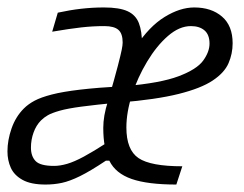

<svg xmlns="http://www.w3.org/2000/svg" viewBox="-21 -490 655 515"><path d="M319 -207 269 -220Q287 -282 295 -313Q303 -344 305.5 -356.5Q308 -369 308 -376Q308 -400 296.5 -410Q285 -420 259 -420Q228 -420 197 -416.5Q166 -413 119 -405L134 -456Q166 -463 196.5 -466.5Q227 -470 258 -470Q299 -470 321 -460Q343 -450 351.5 -428Q360 -406 360 -371ZM318 -148Q318 -88 350.5 -66Q383 -44 468 -44L452 5Q375 5 332 -10Q289 -25 272.5 -58.5Q256 -92 256 -147Q256 -163 259 -180.5Q262 -198 269 -220H284Q307 -309 343 -364Q379 -419 420.5 -444.5Q462 -470 500 -470Q546 -470 574.5 -445.5Q603 -421 603 -374Q603 -346 592 -320.5Q581 -295 549.5 -274Q518 -253 458 -238Q398 -223 300 -215L314 -259Q409 -267 458 -285.5Q507 -304 524 -327.5Q541 -351 541 -373Q541 -397 527.5 -408.5Q514 -420 491 -420Q460 -420 429.5 -393.5Q399 -367 373.5 -324.5Q348 -282 333 -235.5Q318 -189 318 -148ZM124 -45Q140 -45 159 -50.5Q178 -56 204 -70Q230 -84 267 -108L285 -59H263Q221 -31 193.5 -17.5Q166 -4 145 0.5Q124 5 101 5Q62 5 39.5 -7.5Q17 -20 8 -40Q-1 -60 -1 -84Q-1 -114 10 -145.5Q21 -177 43 -199Q55 -211 72 -220Q89 -229 118 -236.5Q147 -244 193.5 -249.5Q240 -255 311 -259L297 -215Q235 -209 197.5 -204Q160 -199 139 -193Q118 -187 107.5 -181Q97 -175 89 -167Q76 -154 69 -134.5Q62 -115 62 -94Q62 -71 74.5 -58Q87 -45 124 -45Z"/></svg>

Font: Intel One Mono Light
Style: Italic
Weight: 300
Italic angle: -16°
Monospace: yes
Designer: Fred Shallcrass
Foundry: Frere-Jones Type LLC
Version: Version 1.004